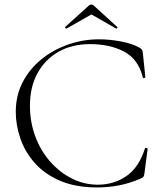

<svg xmlns="http://www.w3.org/2000/svg" viewBox="-20 -808 709 840"><path d="M413 -636Q460 -636 510 -626.5Q560 -617 591 -599Q599 -594 601.5 -590Q604 -586 605 -575L616 -470Q616 -468 611 -466.5Q606 -465 605 -469Q585 -550 522.5 -582.5Q460 -615 374 -615Q295 -615 236 -581.5Q177 -548 144 -487.5Q111 -427 111 -346Q111 -274 134.5 -211Q158 -148 199.5 -101Q241 -54 294.5 -27Q348 0 408 0Q479 0 533.5 -38Q588 -76 614 -158Q615 -162 620.5 -160.5Q626 -159 626 -157L612 -50Q610 -38 607.5 -34.5Q605 -31 596 -27Q548 -6 500.5 3Q453 12 405 12Q310 12 242 -17.5Q174 -47 131.5 -95.5Q89 -144 69 -202.5Q49 -261 49 -319Q49 -390 79 -448Q109 -506 160.5 -548Q212 -590 277.5 -613Q343 -636 413 -636ZM265 -690 368 -783Q373 -788 380 -788Q387 -788 391 -783L493 -690Q496 -689 493 -685.5Q490 -682 488 -683L380 -745L271 -683Q270 -682 266.5 -685.5Q263 -689 265 -690Z"/></svg>

Font: Cormorant Light Light
Style: Regular
Weight: 300
Version: Version 4.000